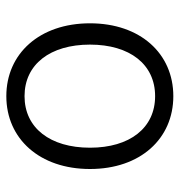

<svg xmlns="http://www.w3.org/2000/svg" viewBox="0 -570 581 622"><g transform="rotate(-90 291.0 -258.5)"><path d="M291 12C429 12 527 -95 527 -258C527 -421 429 -529 291 -529C153 -529 55 -421 55 -258C55 -95 153 12 291 12ZM291 -470C394 -470 458 -387 458 -258C458 -129 394 -47 291 -47C188 -47 124 -129 124 -258C124 -387 188 -470 291 -470Z"/></g></svg>

Font: Repo Light
Style: Regular
Weight: 300
Designer: Stefan Peev
Foundry: Context Ltd
Version: Version 001.502